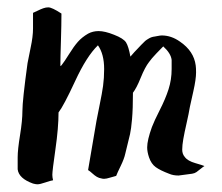

<svg xmlns="http://www.w3.org/2000/svg" viewBox="-20 -509 594 514"><path d="M68.4 -432.6Q68.4 -432.6 68.4 -474.6Q73.2 -476.6 81.1 -480.5Q88.9 -484.4 95.7 -486.8Q102.5 -489.3 109.4 -489.3Q119.1 -489.3 144.5 -472.7Q144.5 -443.4 143.1 -398.9Q141.6 -354.5 141.6 -332Q143.6 -333 144.5 -334Q152.3 -343.8 165 -364.3Q177.7 -384.8 188.5 -397Q199.2 -409.2 215.8 -418.9Q228.5 -425.8 244.1 -425.8Q260.7 -425.8 285.2 -416Q310.5 -406.2 317.4 -395.5Q324.2 -384.8 329.1 -357.4Q340.8 -371.1 347.7 -377.9Q350.6 -380.9 357.9 -388.7Q365.2 -396.5 368.7 -399.4Q372.1 -402.3 378.9 -406.2Q385.7 -410.2 393.6 -411.1Q394.5 -411.1 401.9 -412.6Q409.2 -414.1 413.1 -414.1Q438.5 -414.1 461.9 -397.5Q499 -372.1 503.9 -334Q504.9 -327.1 504.9 -315.4Q504.9 -296.9 497.6 -264.6Q490.2 -232.4 488.3 -222.7Q485.4 -205.1 479.5 -179.2Q473.6 -153.3 470.7 -136.7Q467.8 -120.1 467.8 -108.4Q467.8 -96.7 474.6 -88.9Q482.4 -78.1 502.9 -72.3Q523.4 -66.4 527.3 -64.5Q522.5 -61.5 516.6 -56.6Q510.7 -51.8 505.9 -48.3Q501 -44.9 494.1 -43.9Q460 -39.1 458 -39.1Q443.4 -39.1 432.6 -43.9Q409.2 -52.7 397 -61.5Q384.8 -70.3 378.9 -87.9Q374 -102.5 374 -114.3Q374 -133.8 386.7 -168.9Q392.6 -184.6 407.7 -214.4Q422.9 -244.1 431.2 -270Q439.5 -295.9 439.5 -324.2Q439.5 -327.1 439.5 -332Q439.5 -336.9 439.5 -340.8Q439.5 -344.7 439.5 -348.6Q437.5 -366.2 417 -384.8Q412.1 -379.9 398.9 -366.2Q385.7 -352.5 378.9 -342.8Q368.2 -329.1 356.9 -301.3Q345.7 -273.4 335.9 -260.7Q335.9 -217.8 333.5 -190.4Q331.1 -163.1 328.1 -149.9Q325.2 -136.7 315.4 -97.7Q312.5 -84 303.2 -64.9Q293.9 -45.9 291 -38.1Q286.1 -37.1 275.4 -33.7Q264.6 -30.3 258.8 -30.3Q254.9 -30.3 252 -31.2Q245.1 -32.2 239.3 -35.6Q233.4 -39.1 227.1 -44.9Q220.7 -50.8 215.8 -53.7Q235.4 -167 238.3 -185.5Q241.2 -202.1 247.1 -230Q252.9 -257.8 255.9 -278.8Q258.8 -299.8 258.8 -324.2Q258.8 -364.3 242.2 -387.7Q211.9 -358.4 181.2 -292Q150.4 -225.6 136.7 -208Q136.7 -167 128.4 -109.4Q120.1 -51.8 120.1 -41Q120.1 -34.2 122.1 -26.4Q115.2 -25.4 101.1 -20.5Q86.9 -15.6 80.1 -15.6Q76.2 -15.6 68.4 -17.6Q30.3 -31.2 27.3 -55.7Q27.3 -55.7 27.3 -67.4V-87.9Q27.3 -108.4 33.7 -147.5Q40 -186.5 40 -211.9Q40 -240.2 53.7 -339.8Q55.7 -351.6 62 -381.3Q68.4 -411.1 68.4 -432.6Z"/></svg>

Font: Shelly2023
Style: Regular
Weight: 400
Version: Version 0.2